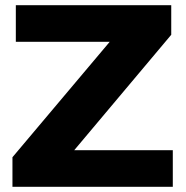

<svg xmlns="http://www.w3.org/2000/svg" viewBox="-20 -720 715 740"><path d="M28 0V-114L403 -559H41V-700H640V-586L266 -141H646V0Z"/></svg>

Font: Trueno
Style: Bd
Weight: 700
Designer: Julieta Ulanovsky
Foundry: Julieta Ulanovsky
Version: Version 3.001b